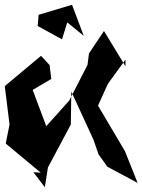

<svg xmlns="http://www.w3.org/2000/svg" viewBox="-20 -744 597 805"><path d="M353 -520 347 -472 270 -322 174 -215 117 -367 195 -413 188 -471 152 -510 0 -383 20 -222 4 -142 151 -20 120 -22 168 41 181 -42 277 -222 279 -360 372 -158 393 -97 430 -45 557 23 504 -110 391 -301 432 -392 506 -494V-466L416 -614ZM331 -594 282 -724 142 -682 138 -635 240 -579 262 -650Z"/></svg>

Font: Asimov Silicon
Style: Regular
Weight: 400
Designer: Google
Version: Version 2.000980; 2014